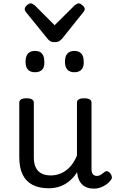

<svg xmlns="http://www.w3.org/2000/svg" viewBox="-20 -1096 685 1135"><path d="M269 17Q211 17 172 -3.5Q133 -24 113.5 -64.5Q94 -105 94 -166V-489Q94 -502 104.5 -508.5Q115 -515 136 -515Q158 -515 169 -508.5Q180 -502 180 -489V-166Q180 -131 191 -107Q202 -83 224.5 -71Q247 -59 280 -59Q308 -59 332 -68Q356 -77 375.5 -92.5Q395 -108 410 -130Q425 -152 435 -177V-489Q435 -502 445.5 -508.5Q456 -515 478 -515Q499 -515 510 -508.5Q521 -502 521 -489V-96Q521 -82 525 -73Q529 -64 536.5 -60Q544 -56 553 -56Q562 -56 569.5 -59.5Q577 -63 584.5 -69Q592 -75 599 -80Q607 -86 616.5 -83Q626 -80 634 -69Q639 -62 641 -52Q643 -42 636 -33Q626 -18 610 -6.5Q594 5 575 12Q556 19 536 19Q512 19 494.5 12.5Q477 6 465 -6Q453 -18 446 -34Q439 -50 437 -69L436 -78Q422 -56 404.5 -38.5Q387 -21 366 -8.5Q345 4 320.5 10.5Q296 17 269 17ZM187 -669Q159 -669 145 -684.5Q131 -700 131 -731Q131 -763 145 -779Q159 -795 187 -795Q215 -795 228.5 -779Q242 -763 242 -731Q244 -700 229.5 -684.5Q215 -669 187 -669ZM420 -669Q392 -669 378 -684.5Q364 -700 364 -731Q364 -763 378 -779Q392 -795 420 -795Q447 -795 461 -779Q475 -763 475 -731Q476 -700 461.5 -684.5Q447 -669 420 -669ZM446 -1076Q455 -1076 468 -1064.5Q481 -1053 481 -1042Q481 -1040 480 -1036.5Q479 -1033 474 -1026L347 -867Q341 -861 332 -854Q323 -847 303 -847Q284 -847 275 -854Q266 -861 261 -867L132 -1026Q128 -1033 127 -1036.5Q126 -1040 126 -1042Q126 -1053 138.5 -1064.5Q151 -1076 161 -1076Q167 -1076 173 -1072.5Q179 -1069 186 -1064L303 -947L421 -1064Q427 -1069 433 -1072.5Q439 -1076 446 -1076Z"/></svg>

Font: Playwrite CL
Style: Regular
Weight: 400
Designer: Veronika Burian, José Scaglione
Foundry: TypeTogether
Version: Version 1.002